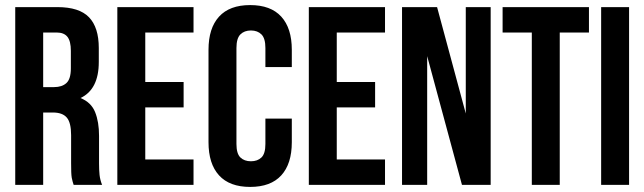

<svg xmlns="http://www.w3.org/2000/svg" viewBox="-20 -728 2537 756"><path d="M270 0Q268 -7 266 -13Q264 -19 262.5 -28Q261 -37 260.5 -51Q260 -65 260 -86V-196Q260 -245 243 -265Q226 -285 188 -285H150V0H40V-700H206Q292 -700 330.5 -660Q369 -620 369 -539V-484Q369 -376 297 -342Q339 -325 354.5 -286.5Q370 -248 370 -193V-85Q370 -59 372 -39.5Q374 -20 382 0ZM150 -600V-385H193Q224 -385 241.5 -401Q259 -417 259 -459V-528Q259 -566 245.5 -583Q232 -600 203 -600Z M552 -405H703V-305H552V-100H742V0H442V-700H742V-600H552Z M1129 -261V-168Q1129 -83 1087.5 -37.5Q1046 8 965 8Q884 8 842.5 -37.5Q801 -83 801 -168V-532Q801 -617 842.5 -662.5Q884 -708 965 -708Q1046 -708 1087.5 -662.5Q1129 -617 1129 -532V-464H1025V-539Q1025 -577 1009.5 -592.5Q994 -608 968 -608Q942 -608 926.5 -592.5Q911 -577 911 -539V-161Q911 -123 926.5 -108Q942 -93 968 -93Q994 -93 1009.5 -108Q1025 -123 1025 -161V-261Z M1306 -405H1457V-305H1306V-100H1496V0H1196V-700H1496V-600H1306Z M1662 -507V0H1563V-700H1701L1814 -281V-700H1912V0H1799Z M1959 -700H2299V-600H2184V0H2074V-600H1959Z M2347 -700H2457V0H2347Z"/></svg>

Font: BebasNeueW01-Regular
Style: Regular
Weight: 400
Designer: Ryoichi Tsunekawa
Foundry: Ryoichi Tsunekawa
Version: Version 1.30